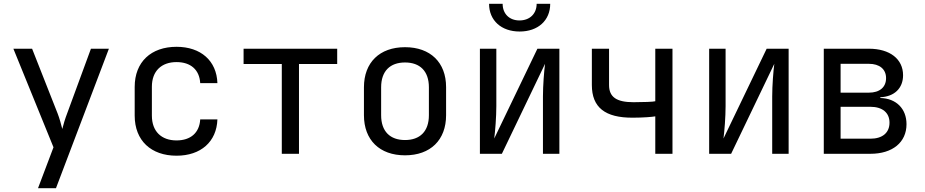

<svg xmlns="http://www.w3.org/2000/svg" viewBox="-20 -805 4840 1005"><path d="M273 180 550 -550H456L331 -210C322 -187 311 -151 306 -130C301 -151 291 -187 282 -210L148 -550H50L260 -34L179 180Z M904 10C1031 10 1114 -63 1118 -180H1028C1024 -110 978 -70 904 -70C825 -70 775 -117 775 -200V-351C775 -433 825 -480 904 -480C978 -480 1024 -440 1028 -370H1118C1114 -487 1031 -560 904 -560C771 -560 685 -481 685 -350V-200C685 -69 771 10 904 10Z M1545 0V-470H1745V-550H1255V-470H1455V0Z M2100 8C2233 8 2315 -72 2315 -202V-349C2315 -478 2233 -558 2100 -558C1967 -558 1885 -478 1885 -348V-202C1885 -72 1967 8 2100 8ZM2100 -72C2022 -72 1975 -117 1975 -202V-348C1975 -433 2022 -478 2100 -478C2178 -478 2225 -433 2225 -348V-202C2225 -117 2178 -72 2100 -72Z M2700 -640C2796 -640 2860 -698 2860 -785H2789C2789 -733 2753 -698 2699 -698C2646 -698 2611 -733 2611 -785H2540C2540 -698 2604 -640 2700 -640ZM2607 0 2833 -471C2828 -432 2822 -358 2822 -300V0H2908V-550H2793L2567 -80C2572 -119 2578 -192 2578 -250V-550H2492V0Z M3500 0V-550H3410V-275C3398 -272 3350 -270 3296 -270C3207 -270 3168 -297 3168 -360V-550H3078V-360C3078 -243 3147 -188 3293 -189C3345 -189 3395 -193 3410 -196V0Z M3807 0 4033 -471C4028 -432 4022 -358 4022 -300V0H4108V-550H3993L3767 -80C3772 -119 3778 -192 3778 -250V-550H3692V0Z M4536 0C4652 0 4725 -60 4725 -155C4725 -236 4671 -290 4588 -292V-296C4661 -299 4707 -343 4707 -411C4707 -496 4638 -550 4528 -550H4292V0ZM4380 -471H4528C4584 -471 4618 -443 4618 -396C4618 -348 4584 -320 4528 -320H4380ZM4380 -246H4536C4599 -246 4636 -215 4636 -163C4636 -110 4599 -79 4536 -79H4380Z"/></svg>

Font: Tekne LDO
Style: Regular
Weight: 400
Monospace: yes
Designer: Alessio Laiso, Mario Rullo, Paolo Rosset
Foundry: Alessio Laiso
Version: Version 1.000;hotconv 1.0.109;makeotfexe 2.5.65596